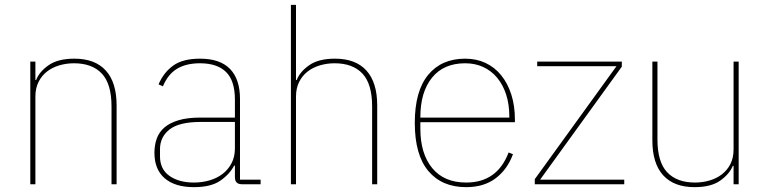

<svg xmlns="http://www.w3.org/2000/svg" viewBox="-20 -760 3172 792"><path d="M105 0V-506H126V-430H129Q142 -464 180.5 -491Q219 -518 287 -518Q372 -518 416.5 -469Q461 -420 461 -325V0H440V-321Q440 -414 400 -456.5Q360 -499 285 -499Q254 -499 225 -490.5Q196 -482 174 -465Q152 -448 139 -422Q126 -396 126 -362V0Z M978 0Q949 0 949 -29V-77H946Q927 -41 888.5 -14.5Q850 12 780 12Q702 12 659.5 -24.5Q617 -61 617 -130Q617 -161 626.5 -188Q636 -215 658 -234Q680 -253 716.5 -264Q753 -275 807 -275H949V-349Q949 -427 912.5 -463Q876 -499 805 -499Q748 -499 710.5 -476.5Q673 -454 652 -404L634 -412Q655 -461 694.5 -489.5Q734 -518 805 -518Q888 -518 929 -475.5Q970 -433 970 -352V-19H1055V0ZM780 -7Q814 -7 844.5 -16Q875 -25 898 -42.5Q921 -60 935 -86.5Q949 -113 949 -148V-257H808Q719 -257 679.5 -226Q640 -195 640 -145V-115Q640 -62 679 -34.5Q718 -7 780 -7Z M1180 -740H1201V-430H1204Q1217 -464 1255.5 -491Q1294 -518 1362 -518Q1447 -518 1491.5 -469Q1536 -420 1536 -325V0H1515V-321Q1515 -414 1475 -456.5Q1435 -499 1360 -499Q1329 -499 1300 -490.5Q1271 -482 1249 -465Q1227 -448 1214 -422Q1201 -396 1201 -362V0H1180Z M1903 12Q1803 12 1747 -54.5Q1691 -121 1691 -253Q1691 -384 1746 -451Q1801 -518 1899 -518Q1945 -518 1982.5 -500.5Q2020 -483 2047 -450Q2074 -417 2089 -370.5Q2104 -324 2104 -266V-256H1714V-229Q1714 -126 1763 -66.5Q1812 -7 1903 -7Q2031 -7 2078 -131L2096 -124Q2073 -61 2024.5 -24.5Q1976 12 1903 12ZM1899 -499Q1810 -499 1762 -439.5Q1714 -380 1714 -277V-275H2081V-279Q2081 -329 2068 -369.5Q2055 -410 2031 -439Q2007 -468 1973.5 -483.5Q1940 -499 1899 -499Z M2186 0V-21L2523 -487H2196V-506H2545V-485L2208 -19H2555V0Z M3006 -76H3003Q2989 -42 2951 -15Q2913 12 2845 12Q2760 12 2715.5 -37Q2671 -86 2671 -181V-506H2692V-185Q2692 -92 2732 -49.5Q2772 -7 2847 -7Q2878 -7 2907 -15.5Q2936 -24 2958 -41Q2980 -58 2993 -83.5Q3006 -109 3006 -144V-506H3027V0H3006Z"/></svg>

Font: IBM Plex Sans Hebrew Thin
Style: Regular
Weight: 100
Designer: Mike Abbink, Paul van der Laan, Pieter van Rosmalen, Yanek Iontef
Foundry: Bold Monday
Version: Version 1.2